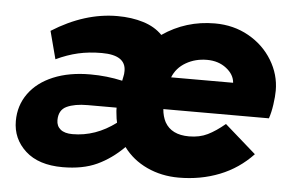

<svg xmlns="http://www.w3.org/2000/svg" viewBox="-43 -581 989 654"><g transform="rotate(5 451.5 -254.0)"><path d="M369 -299 372 -314Q374 -321 374 -333Q374 -387 292 -387Q248 -387 211 -378.5Q174 -370 136 -352L111 -447Q222 -517 334 -517Q383 -517 423 -504.5Q463 -492 488 -466Q568 -521 667 -521Q731 -521 782.5 -492Q834 -463 863.5 -414.5Q893 -366 893 -311Q893 -291 889 -263Q885 -235 878 -215H517Q519 -190 529 -171Q552 -130 612 -130Q648 -130 675.5 -143.5Q703 -157 734 -183L841 -89Q793 -38 728.5 -12.5Q664 13 589 13Q530 13 480.5 -10Q431 -33 400 -75Q358 -33 309.5 -10.5Q261 12 192 12Q110 12 65 -29Q20 -70 20 -131Q20 -184 49.5 -225Q79 -266 133 -288.5Q187 -311 259 -311Q316 -311 369 -299ZM534 -325H746Q744 -353 717 -374Q690 -395 651 -395Q611 -395 579 -376.5Q547 -358 534 -325ZM364 -155Q361 -166 359 -188Q358 -194 358 -206H259Q215 -206 188 -193.5Q161 -181 161 -146Q161 -126 175 -114.5Q189 -103 216 -103Q295 -103 364 -155Z"/></g></svg>

Font: Arvo
Style: Bold Italic
Weight: 700
Italic angle: -13°
Designer: Anton Koovit (Cyrillic Expansion: Cyreal)
Foundry: Anton Koovit, Yassin Baggar
Version: Version 3.000